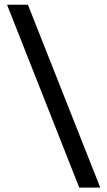

<svg xmlns="http://www.w3.org/2000/svg" viewBox="-20 -692 465 832"><path d="M414.5 121H323.5L10.5 -671.5H101Z"/></svg>

Font: Anek Latin Medium
Style: Regular
Weight: 500
Designer: Yesha Goshar
Foundry: Ek Type
Version: Version 1.003